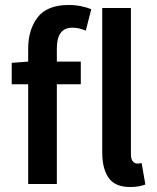

<svg xmlns="http://www.w3.org/2000/svg" viewBox="-20 -738 628 770"><path d="M93 0V-400H27V-486L93 -491V-542Q93 -619 131 -668.5Q169 -718 256 -718Q282 -718 306 -713Q330 -708 346 -701L324 -615Q297 -627 270 -627Q208 -627 208 -544V-491H304V-400H208V0ZM502 12Q441 12 415.5 -25Q390 -62 390 -126V-706H505V-120Q505 -99 513 -90.5Q521 -82 530 -82Q534 -82 537.5 -82.5Q541 -83 548 -84L563 2Q553 6 537.5 9Q522 12 502 12Z"/></svg>

Font: Source Sans Pro SemiBold
Style: Regular
Weight: 600
Designer: Paul D. Hunt
Foundry: Adobe Systems Incorporated
Version: Version 2.045;hotconv 1.0.109;makeotfexe 2.5.65596